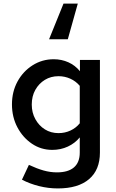

<svg xmlns="http://www.w3.org/2000/svg" viewBox="-20 -837 649 1076"><path d="M304 219Q251 219 199 206Q147 193 103 170L142 87Q187 108 224.5 118.5Q262 129 299 129Q362 129 394.5 101Q427 73 427 18V-67Q400 -34 360 -15.5Q320 3 273 3Q210 3 159 -31.5Q108 -66 77.5 -123.5Q47 -181 47 -252Q47 -323 78 -380Q109 -437 162.5 -471Q216 -505 281 -505Q325 -505 363 -488Q401 -471 428 -438V-501H540V18Q540 115 479 167Q418 219 304 219ZM308 -91Q344 -91 375 -105.5Q406 -120 427 -146V-356Q405 -382 374 -396Q343 -410 308 -410Q265 -410 231.5 -389.5Q198 -369 178 -333.5Q158 -298 158 -251Q158 -206 178 -169.5Q198 -133 231.5 -112Q265 -91 308 -91ZM416 -817 360 -617H255L336 -817Z"/></svg>

Font: Red Hat Text Medium
Style: Regular
Weight: 500
Designer: Pentagram, MCKL
Foundry: Pentagram, MCKL
Version: Version 1.023